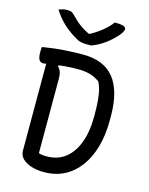

<svg xmlns="http://www.w3.org/2000/svg" viewBox="-139 -1037 877 1133"><g transform="rotate(15 300.0 -470.5)"><path d="M539 -384Q539 -296 518.5 -223.5Q498 -151 459 -98.5Q420 -46 365.5 -18Q311 10 242 10Q223 10 206.5 8Q190 6 176 2.5Q162 -1 149.5 -6.5Q137 -12 127 -18.5Q117 -25 110 -32Q100 -42 95 -54.5Q90 -67 90 -82Q90 -150 90 -219.5Q90 -289 90 -360Q90 -431 90 -502Q90 -573 90 -645H173L161 -615Q174 -603 179.5 -586Q185 -569 185 -546Q185 -492 185 -435Q185 -378 185 -321Q185 -264 185 -206Q185 -148 185 -91Q191 -88 198.5 -86.5Q206 -85 215 -84.5Q224 -84 234 -84Q301 -84 347.5 -120.5Q394 -157 419 -224.5Q444 -292 444 -382V-396Q444 -442 441 -478.5Q438 -515 431.5 -542.5Q425 -570 413 -591Q395 -604 375.5 -612.5Q356 -621 332.5 -625Q309 -629 280 -629Q240 -629 205.5 -626Q171 -623 143.5 -619Q116 -615 97.5 -612Q79 -609 72 -609Q60 -609 52 -616Q44 -623 41 -636.5Q38 -650 38 -670Q38 -679 38.5 -686Q39 -693 40 -700Q75 -706 107.5 -710Q140 -714 170.5 -716Q201 -718 230 -719Q259 -720 287 -720Q350 -720 397.5 -701Q445 -682 476 -643.5Q507 -605 523 -547Q539 -489 539 -410ZM319 -784Q314 -784 308.5 -784Q303 -784 297.5 -784Q292 -784 287 -784Q269 -784 252.5 -788Q236 -792 208 -810Q192 -820 174 -833.5Q156 -847 139 -863Q122 -879 106.5 -898Q91 -917 77 -939Q90 -944 102 -947Q114 -950 131 -950Q148 -950 157.5 -944.5Q167 -939 179 -926Q203 -900 232 -879Q261 -858 313 -835L256 -847Q272 -847 288.5 -847Q305 -847 322 -847L266 -834Q324 -863 361 -893Q398 -923 418 -951H424Q447 -951 461 -948.5Q475 -946 481 -940.5Q487 -935 487 -929Q487 -923 481 -911Q475 -899 460 -882Q446 -867 430.5 -853Q415 -839 397 -826Q379 -813 359.5 -802.5Q340 -792 319 -784Z"/></g></svg>

Font: Recursive Monospace Casual
Style: Regular
Weight: 400
Version: Version 1.047